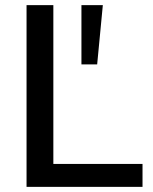

<svg xmlns="http://www.w3.org/2000/svg" viewBox="-20 -725 592 745"><path d="M83 0V-705H187V-89H533V0ZM296 -475V-705H379L357 -475Z"/></svg>

Font: Mulish ExtraLight SemiBold
Style: Regular
Weight: 600
Version: Version 3.603